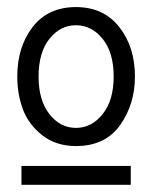

<svg xmlns="http://www.w3.org/2000/svg" viewBox="-20 -845 426 537"><path d="M87.9 -630.9Q87.9 -564.5 118.2 -525.9Q148.4 -487.3 192.4 -487.3Q236.3 -487.3 267.1 -525.9Q297.9 -564.5 297.9 -630.9Q297.9 -698.2 267.1 -736.3Q236.3 -774.4 192.4 -774.4Q148.4 -774.4 118.2 -736.3Q87.9 -698.2 87.9 -630.9ZM28.3 -630.9Q28.3 -713.9 71.3 -769.5Q114.3 -825.2 192.4 -825.2Q269.5 -825.2 313.5 -769.5Q357.4 -713.9 357.4 -630.9Q357.4 -553.7 315.9 -495.1Q274.4 -436.5 192.4 -436.5Q136.7 -436.5 98.1 -466.8Q59.6 -497.1 43.9 -539.6Q28.3 -582 28.3 -630.9ZM40 -328.1V-380.9H345.7V-328.1Z"/></svg>

Font: Batunionen A1
Style: Regular
Weight: 400
Designer: HanYang I&C Co.,Ltd.
Foundry: HanYang I&C Co.,Ltd.
Version: Version 2.50; ttfautohint (v1.6)